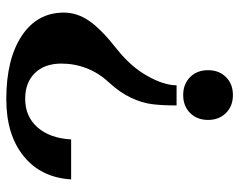

<svg xmlns="http://www.w3.org/2000/svg" viewBox="-95 -531 760 610"><g transform="rotate(90 285.0 -226.0)"><path d="M361 -507Q361 -472 339 -450Q317 -428 282 -428Q247 -428 225 -450Q203 -472 203 -507Q203 -542 225 -564Q247 -586 282 -586Q317 -586 339 -564Q361 -542 361 -507ZM241 -191Q212 -160 197 -121.5Q182 -83 182 -41Q182 12 212 43Q242 74 294 74Q350 74 384.5 35Q419 -4 423 -72H550Q544 24 476 79Q408 134 295 134Q168 134 94 85Q20 36 20 -49Q20 -91 46.5 -129.5Q73 -168 138 -219Q192 -262 221.5 -314.5Q251 -367 251 -407H315Q315 -362 311 -329.5Q307 -297 290.5 -262Q274 -227 241 -191Z"/></g></svg>

Font: Fahkwang
Style: Bold
Weight: 700
Designer: Suppakit Chalermlarp | Katatrad Co.,Ltd.
Foundry: Cadson Demak Co.,Ltd.
Version: Version 1.000; ttfautohint (v1.6)